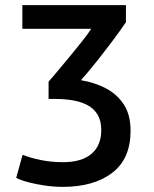

<svg xmlns="http://www.w3.org/2000/svg" viewBox="-20 -542 600 747"><path d="M224 185Q190 185 155.5 180Q121 175 92 167.5Q63 160 43 150L68 60Q96 72 138 80.5Q180 89 225 89Q298 89 336 56.5Q374 24 374 -36Q374 -71 360.5 -94.5Q347 -118 323 -131.5Q299 -145 266.5 -151Q234 -157 197 -157H169V-224Q188 -246 211 -273.5Q234 -301 257.5 -329.5Q281 -358 301.5 -384Q322 -410 335 -430H67V-522H470V-456Q453 -430 423.5 -390.5Q394 -351 360.5 -308.5Q327 -266 295 -230Q349 -221 392.5 -198Q436 -175 462 -135Q488 -95 488 -33Q488 76 416.5 130.5Q345 185 224 185Z"/></svg>

Font: Ubuntu Sans Mono Medium
Style: Regular
Weight: 500
Monospace: yes
Designer: Dalton Maag Ltd
Foundry: Dalton Maag Ltd
Version: Version 1.006